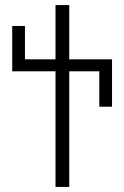

<svg xmlns="http://www.w3.org/2000/svg" viewBox="-20 -734 488 754"><path d="M198 -454H28V-632H78V-501H198V-714H252V-501H420V-315H370V-454H252V0H198Z"/></svg>

Font: Noto Sans Georgian Light Cond
Style: Regular
Weight: 300
Width: 3
Designer: Monotype Design team
Foundry: Monotype Imaging Inc.
Version: Version 1.000